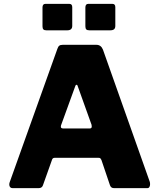

<svg xmlns="http://www.w3.org/2000/svg" viewBox="-20 -974 825 994"><path d="M28 -19Q28 -26 31 -33L277 -721Q281 -733 287 -737.5Q293 -742 305 -742H479Q503 -742 513 -717L756 -31Q757 -28 757 -21Q757 -12 753.5 -6Q750 0 743 0H570Q554 0 549 -16L505 -146Q502 -152 499.5 -154.5Q497 -157 490 -157H263Q252 -157 249 -146L202 -14Q197 0 180 0H45Q37 0 32.5 -5Q28 -10 28 -19ZM445 -309Q455 -309 455 -319Q455 -325 454 -328L382 -529Q381 -535 376 -535Q372 -535 370 -529L297 -328Q295 -324 295 -318Q295 -309 307 -309ZM354 -840Q354 -817 328 -817H220Q209 -817 204.5 -822Q200 -827 200 -838V-935Q200 -954 215 -954H339Q354 -954 354 -937ZM577 -840Q577 -828 570.5 -822.5Q564 -817 550 -817H443Q431 -817 426.5 -822Q422 -827 422 -838V-935Q422 -954 437 -954H562Q577 -954 577 -937Z"/></svg>

Font: Libre Franklin ExtraBold
Style: Regular
Weight: 800
Designer: Pablo Impallari, Rodrigo Fuenzalida
Foundry: Impallari Type
Version: Version 1.002; ttfautohint (v1.5)